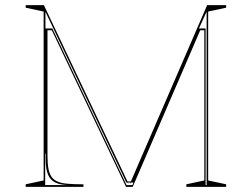

<svg xmlns="http://www.w3.org/2000/svg" viewBox="-20 -728 951 748"><path d="M80 0V-10L150 -25V-683L80 -698V-708H151L481 -12L472 -21H495L486 -12L787 -708H861V-698L791 -683V-25L861 -10V0H706V-10L776 -25V-610H760L497 0H471L182 -610H165V-122Q165 -92 168.5 -72Q172 -52 180.5 -39.5Q189 -27 204.5 -20.5Q220 -14 245 -12Q270 -10 305 -10V0ZM156 -7H250Q217 -7 196.5 -16.5Q176 -26 167 -48Q158 -70 158 -106V-129H156ZM157 -617H184L473 -7H496L500 -17H472L158 -680H157ZM755 -617H781V-7H785V-682L780 -672Z"/></svg>

Font: Kalnia Glaze Thin Thin
Style: Regular
Weight: 250
Version: Version 1.110